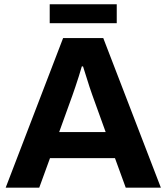

<svg xmlns="http://www.w3.org/2000/svg" viewBox="-20 -861 764 881"><path d="M6.1 0 269.6 -686.4H453.8L718.1 0H556.9L507.6 -135.3H209.4L160.1 0ZM251.5 -254.9H464.9L403.7 -424.4Q398.7 -438 391 -461.4Q383.2 -484.7 375.4 -510.6Q367.6 -536.5 361 -556.3H355.4Q349.8 -536.7 341.8 -511.3Q333.7 -486 325.9 -462.7Q318.1 -439.3 312.7 -424.4ZM208.1 -754.6V-841.3H515.7V-754.6Z"/></svg>

Font: Archivo Variable SemiBold
Style: Regular
Weight: 600
Designer: Hector Gatti
Foundry: Omnibus-Type
Version: Version 2.001